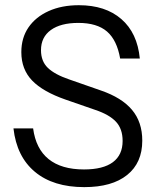

<svg xmlns="http://www.w3.org/2000/svg" viewBox="-20 -728 623 756"><path d="M499.6 -295.7C472.5 -327.7 431.8 -353 377.6 -371.6L252.7 -415.2C214.7 -428.1 186.6 -443.3 168.5 -460.7C150.4 -478.1 141.4 -501.3 141.4 -530.4C141.4 -564.6 154.3 -591 180.1 -609.7C205.9 -628.4 242.1 -637.8 288.5 -637.8C337.6 -637.8 375.2 -626.4 401.3 -603.9C427.4 -581.4 444.7 -545.8 453.1 -497.5H530.5C524.1 -564.6 499.9 -616.4 457.9 -652.8C416 -689.3 360.2 -707.5 290.5 -707.5C245.3 -707.5 205.6 -699.8 171.4 -684.3C137.2 -668.9 110.8 -647.3 92 -619.9C73.3 -592.5 64 -560.1 64 -522.6C64 -477.5 78.2 -440.3 106.6 -410.8C135 -381.4 178.8 -356.5 238.2 -335.8L355.3 -295.2C392.1 -282.9 419.2 -267.3 436.6 -248.7C454.1 -230 462.8 -204.8 462.8 -173.1C462.8 -136.3 450 -108.4 424.5 -89.4C399 -70.4 361.1 -60.8 310.8 -60.8C251.4 -60.8 205 -74.4 171.4 -101.5C137.8 -128.6 117.5 -168.9 110.4 -222.5H33C41.4 -148.3 69.6 -91.2 117.7 -51.2C165.8 -11.2 230.5 8.8 311.8 8.8C384.7 8.8 441 -7.1 480.7 -39.1C520.4 -71 540.2 -116 540.2 -174.2C540.2 -223.1 526.7 -263.6 499.6 -295.7Z"/></svg>

Font: Diatome
Style: Regular
Weight: 400
Designer: 15.100.17
Foundry: 15.100.17
Version: Version 1.008;Fontself Maker 3.5.8